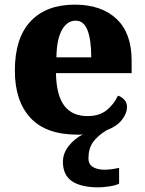

<svg xmlns="http://www.w3.org/2000/svg" viewBox="-20 -570 626 827"><path d="M405 237Q329 237 290 210.5Q251 184 251 127Q251 90 276.5 58Q302 26 337 9Q331 10 325.5 10Q320 10 314 10Q178 10 111 -62.5Q44 -135 44 -266Q44 -406 111.5 -478Q179 -550 302 -550Q416 -550 481.5 -489Q547 -428 547 -309V-255H221Q223 -159 257 -114.5Q291 -70 357 -70Q408 -70 439.5 -95.5Q471 -121 488 -158Q504 -153 515.5 -140.5Q527 -128 527 -110Q527 -81 504.5 -53Q482 -25 439 -9Q400 15 380.5 42.5Q361 70 361 112Q361 138 380.5 149.5Q400 161 430 161Q444 161 459.5 159Q475 157 493 153V221Q478 229 449.5 233Q421 237 405 237ZM373 -323Q373 -398 357 -439.5Q341 -481 306 -481Q269 -481 246.5 -440.5Q224 -400 223 -323Z"/></svg>

Font: Noto Serif Telugu ExtraBold
Style: Regular
Weight: 800
Designer: Jelle Bosma - Monotype Design Team
Foundry: Monotype Imaging Inc.
Version: Version 2.005; ttfautohint (v1.8.4.7-5d5b)